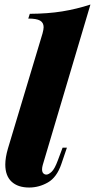

<svg xmlns="http://www.w3.org/2000/svg" viewBox="-20 -815 420 849"><path d="M166 -66.4Q166 -54.2 171.6 -48.6Q177.2 -43 185.1 -43Q194.8 -43 208.3 -55.4Q221.7 -67.9 235.8 -106L256.8 -162.1H275.9L251 -88.9Q231 -30.8 191.9 -8.3Q152.8 14.2 108.9 14.2Q59.1 14.2 31.2 -11.7Q3.4 -37.6 3.4 -87.4Q3.4 -118.2 15.1 -158.2L168 -667Q172.9 -685.1 172.9 -694.8Q172.9 -714.8 157.2 -723.9Q141.6 -732.9 105 -732.9L111.8 -753.9Q191.4 -754.4 254.9 -764.6Q318.4 -774.9 379.9 -794.9L168.9 -85Q166 -74.2 166 -66.4Z"/></svg>

Font: TypoPRO Playfair Display
Style: Italic
Weight: 900
Italic angle: -14°
Designer: Claus Eggers Sørensen
Foundry: Claus Eggers Sørensen
Version: Version 1.004;PS 001.004;hotconv 1.0.70;makeotf.lib2.5.58329